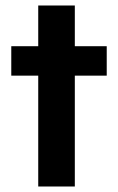

<svg xmlns="http://www.w3.org/2000/svg" viewBox="-20 -678 430 698"><path d="M119 0V-403H21V-510H119V-658H252V-510H368V-403H252V0Z"/></svg>

Font: Saira Thin SemiBold
Style: Regular
Weight: 600
Version: Version 1.101